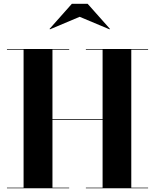

<svg xmlns="http://www.w3.org/2000/svg" viewBox="-20 -1014 834 1034"><path d="M409 -923.5 249 -856 247 -858.5 367 -993.5H452L572 -858.5L570 -856ZM17.5 -3.5H107V-746.5H17.5V-750H352.5V-746.5H262.5V-372H532.5V-746.5H442.5V-750H777.5V-746.5H687V-3.5H777.5V0H442.5V-3.5H532.5V-368H262.5V-3.5H352.5V0H17.5Z"/></svg>

Font: Bodoni* 48pt
Style: Bold
Weight: 700
Version: Version 2.3